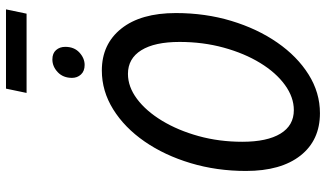

<svg xmlns="http://www.w3.org/2000/svg" viewBox="-238 -814 1062 625"><g transform="rotate(-90 292.5 -501.0)"><path d="M49 -231Q49 -326 74.5 -411Q100 -496 145 -561Q190 -626 249.5 -663Q309 -700 376 -700Q462 -700 512.5 -636.5Q563 -573 563 -459Q563 -363 537.5 -278.5Q512 -194 467 -129Q422 -64 363 -27Q304 10 237 10Q149 10 99 -53.5Q49 -117 49 -231ZM144 -243Q144 -162 170.5 -118.5Q197 -75 247 -75Q289 -75 329 -104Q369 -133 400.5 -184.5Q432 -236 450.5 -303.5Q469 -371 469 -447Q469 -528 442 -571.5Q415 -615 365 -615Q323 -615 283.5 -585.5Q244 -556 212.5 -504Q181 -452 162.5 -385Q144 -318 144 -243ZM352 -797Q352 -826 370.5 -843.5Q389 -861 412 -861Q432 -861 442.5 -849Q453 -837 453 -819Q453 -790 434.5 -773Q416 -756 394 -756Q374 -756 363 -768Q352 -780 352 -797ZM303 -945 317 -1012H575L561 -945Z"/></g></svg>

Font: Radio Canada Condensed
Style: Italic
Weight: 400
Width: 3
Italic angle: -12°
Designer: Charles Daoud, Etienne Aubert Bonn, Alexandre Saumier Demers, Jacques Le Bailly
Foundry: Radio-Canada
Version: Version 2.104; ttfautohint (v1.8.4.7-5d5b);gftools[0.9.28.de